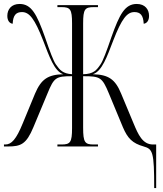

<svg xmlns="http://www.w3.org/2000/svg" viewBox="-20 -740 822 970"><path d="M759 210H769V-10H753C700 -10 678 -61 655 -116L592 -267C562 -340 528 -363 449 -365C496 -380 521 -455 552 -535C595 -646 622 -679 659 -679C689 -679 704 -663 706 -620C722 -622 733 -636 733 -660C733 -692 713 -720 671 -720C611 -720 584 -668 543 -553C518 -480 500 -432 488 -415C468 -385 452 -366 400 -365V-622C400 -694 409 -704 454 -704H475V-714H270V-704H290C335 -704 344 -694 344 -622V-365C297 -368 282 -386 262 -415C250 -432 232 -480 207 -553C166 -668 139 -720 79 -720C37 -720 17 -692 17 -660C17 -636 28 -622 44 -620C46 -663 61 -679 91 -679C128 -679 155 -646 198 -535C229 -455 254 -380 300 -365C222 -363 188 -340 157 -267L95 -117C62 -36 38 -10 7 -10H0V0H20C85 0 113 -11 149 -98L220 -268C253 -349 263 -355 344 -355V-93C344 -20 335 -10 290 -10H270V0H475V-10H454C409 -10 400 -20 400 -95V-355C486 -355 496 -350 530 -268L601 -97C625 -41 649 -16 706 0C752 13 759 28 759 210Z"/></svg>

Font: Noto Serif Display ExtraCondensed Light
Style: Regular
Weight: 300
Width: 2
Designer: Monotype Design Team
Foundry: Monotype Imaging Inc.
Version: Version 2.009